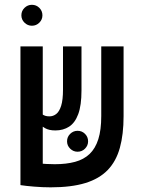

<svg xmlns="http://www.w3.org/2000/svg" viewBox="-20 -782 626 811"><path d="M307.6 -141.1Q289.6 -141.1 276.4 -154.1Q263.2 -167 263.2 -185.1Q263.2 -203.6 276.4 -216.6Q289.6 -229.5 307.6 -229.5Q326.2 -229.5 339.1 -216.6Q352.1 -203.6 352.1 -185.1Q352.1 -167 339.1 -154.1Q326.2 -141.1 307.6 -141.1ZM193.8 9.3Q159.7 9.3 124 6.3Q88.4 3.4 66.9 0L89.4 -98.1Q92.8 -96.7 106 -95.2Q119.1 -93.8 137.9 -92Q156.7 -90.3 176.3 -89.4Q195.8 -88.4 211.4 -88.4Q260.3 -88.4 297.1 -98.4Q334 -108.4 358.4 -131.6Q382.8 -154.8 395.3 -194.1Q407.7 -233.4 407.7 -292V-585.9H502V-291.5Q502 -214.4 486.3 -157.7Q470.7 -101.1 435.1 -64Q399.4 -26.9 340.3 -8.8Q281.2 9.3 193.8 9.3ZM160.6 0.5 66.4 -0.5V-585.9H160.6ZM213.9 -231Q187 -231 170.2 -240.7Q153.3 -250.5 139.2 -262.7L156.2 -301.3Q163.1 -295.4 170.7 -293Q178.2 -290.5 189 -290.5Q204.6 -290.5 217.5 -300.5Q230.5 -310.5 238.3 -335.2Q246.1 -359.9 246.1 -403.3V-585.9H324.2V-399.9Q324.2 -336.9 310.5 -300Q296.9 -263.2 272 -247.1Q247.1 -231 213.9 -231ZM114.7 -673.3Q96.7 -673.3 83.5 -686.3Q70.3 -699.2 70.3 -717.3Q70.3 -735.8 83.5 -748.8Q96.7 -761.7 114.7 -761.7Q133.3 -761.7 146.2 -748.8Q159.2 -735.8 159.2 -717.3Q159.2 -699.2 146.2 -686.3Q133.3 -673.3 114.7 -673.3Z"/></svg>

Font: Cascadia Mono
Style: Regular
Weight: 400
Monospace: yes
Designer: Aaron Bell
Foundry: Saja Typeworks
Version: Version 2404.023